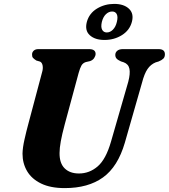

<svg xmlns="http://www.w3.org/2000/svg" viewBox="-20 -952 866 985"><path d="M549.5 -225.5 638 -532.5Q649 -574.5 644 -599Q639 -623.5 614.5 -632.5L600.5 -637Q584 -644.5 577.8 -651.8Q571.5 -659 571.5 -670.5Q571.5 -683 581.5 -691.5Q591.5 -700 610.5 -700H793.5Q826 -700 826 -673.5Q826 -659 817.8 -651Q809.5 -643 793.5 -636.5L778.5 -632Q753 -621.5 736.8 -597.8Q720.5 -574 708.5 -527.5L620.5 -220Q584.5 -96.5 508.5 -41.8Q432.5 13 312 13Q239 13 190.8 -10.5Q142.5 -34 119 -74Q95.5 -114 95.5 -163.5Q96 -194 105.8 -237.2Q115.5 -280.5 125 -315L195.5 -580Q201.5 -599 198.8 -615Q196 -631 185.5 -636L166.5 -641.5Q154 -649.5 149 -655.5Q144 -661.5 144.5 -673Q144.5 -684 153 -692Q161.5 -700 176.5 -700H437Q470.5 -700 470.5 -675Q470 -664.5 463 -654Q456 -643.5 442 -638.5L420 -633.5Q405 -628.5 397.8 -615.8Q390.5 -603 383.5 -578L312.5 -315.5Q298 -261.5 291.8 -226.8Q285.5 -192 285.5 -167Q285 -114.5 311.8 -88.2Q338.5 -62 385 -62Q439 -62 481.2 -98.5Q523.5 -135 549.5 -225.5ZM516 -747Q467.5 -747 440.8 -771.2Q414 -795.5 425.5 -839.5Q437.5 -883.5 477.2 -907.8Q517 -932 566 -932Q615.5 -932 641.8 -907Q668 -882 656.5 -839.5Q645 -796.5 605.5 -771.8Q566 -747 516 -747ZM555.5 -893Q538 -893 523.5 -879.2Q509 -865.5 502.5 -839.5Q496.5 -813.5 504 -799.5Q511.5 -785.5 528 -785.5Q545 -785.5 559.2 -799.8Q573.5 -814 579.5 -839.5Q586 -865.5 579 -879.2Q572 -893 555.5 -893Z"/></svg>

Font: Fraunces 9pt S000
Style: Bold Italic
Weight: 700
Italic angle: -16°
Version: Version 1.000; ttfautohint (v1.8.3)